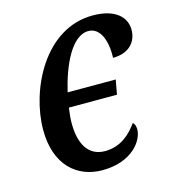

<svg xmlns="http://www.w3.org/2000/svg" viewBox="-89 -619 627 702"><g transform="rotate(-15 224.5 -268.0)"><path d="M214 10C325 10 375 -58 375 -102C375 -114 371 -124 365 -128C340 -93 302 -55 241 -55C180 -55 148 -104 149 -188C149 -203 151 -221 154 -243H336L346 -298H164C186 -393 231 -495 295 -495C339 -495 360 -442 357 -377C419 -377 449 -414 449 -459C449 -506 411 -546 325 -546C141 -546 42 -337 42 -188C42 -55 118 10 214 10Z"/></g></svg>

Font: Noto Serif Condensed Medium
Style: Italic
Weight: 500
Width: 3
Italic angle: -12°
Designer: Monotype Design Team
Foundry: Monotype Imaging Inc.
Version: Version 2.013